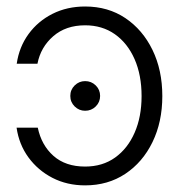

<svg xmlns="http://www.w3.org/2000/svg" viewBox="-20 -556 551 588"><path d="M240.7 11.7Q185.5 11.7 140.9 -11.2Q96.2 -34.2 67.1 -74Q38.1 -113.8 30.8 -165H95.7Q106.9 -111.3 143.8 -78.6Q180.7 -45.9 240.7 -45.9Q293.9 -45.9 332.5 -73.5Q371.1 -101.1 392.3 -149.7Q413.6 -198.2 413.6 -261.7Q413.6 -326.2 392.1 -375Q370.6 -423.8 331.8 -451.2Q293 -478.5 240.7 -478.5Q181.6 -478.5 143.1 -445.1Q104.5 -411.6 94.7 -360.8H31.2Q38.6 -412.1 67.4 -451.7Q96.2 -491.2 140.9 -513.7Q185.5 -536.1 240.7 -536.1Q311 -536.1 364 -500.5Q417 -464.8 447 -403.1Q477.1 -341.3 477.1 -261.7Q477.1 -182.6 447 -120.8Q417 -59.1 363.8 -23.7Q310.5 11.7 240.7 11.7ZM240.7 -216.8Q222.2 -216.8 208.7 -230Q195.3 -243.2 195.3 -262.2Q195.3 -281.2 208.7 -294.4Q222.2 -307.6 240.7 -307.6Q259.8 -307.6 273.2 -294.4Q286.6 -281.2 286.6 -262.2Q286.6 -243.2 273.2 -230Q259.8 -216.8 240.7 -216.8Z"/></svg>

Font: Inter Display Light
Style: Regular
Weight: 300
Designer: Rasmus Andersson
Foundry: rsms
Version: Version 4.000;git-a52131595